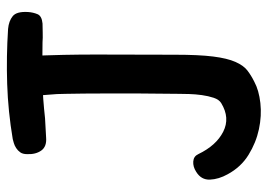

<svg xmlns="http://www.w3.org/2000/svg" viewBox="-126 -616 748 535"><g transform="rotate(-90 247.5 -349.0)"><path d="M36 -176Q13 -162 14 -137.5Q15 -113 29 -88Q49 -51 83 -30Q117 -9 154.5 -1Q192 7 227.5 3Q263 -1 287 -14Q305 -23 318.5 -33.5Q332 -44 342 -66.5Q352 -89 357 -128.5Q362 -168 362 -235Q362 -339 362.5 -442Q363 -545 358 -649Q358 -658 356.5 -666.5Q355 -675 351.5 -682.5Q348 -690 340.5 -695Q333 -700 320 -701Q307 -702 294.5 -696.5Q282 -691 272.5 -681.5Q263 -672 257 -660Q251 -648 250 -637Q248 -614 250.5 -588.5Q253 -563 253 -540Q254 -488 254 -436.5Q254 -385 254 -333Q254 -306 253.5 -279Q253 -252 253 -224Q253 -213 252.5 -195.5Q252 -178 249.5 -160Q247 -142 242 -127Q237 -112 227 -106Q186 -81 147.5 -100.5Q109 -120 85 -170Q79 -183 64.5 -184Q50 -185 36 -176ZM481 -644Q483 -676 469.5 -687Q456 -698 434 -700Q357 -705 280.5 -702.5Q204 -700 127 -687Q123 -686 116 -684Q109 -682 102 -677.5Q95 -673 90 -666Q85 -659 85 -647Q84 -623 95 -607.5Q106 -592 131 -594Q143 -595 158 -595.5Q173 -596 185 -597Q212 -600 239 -602Q266 -604 293 -604Q345 -605 397 -604Q409 -603 423.5 -603.5Q438 -604 449 -604Q470 -606 475 -618Q480 -630 481 -644Z"/></g></svg>

Font: Balpaq
Style: Regular
Weight: 400
Designer: Abay Emes
Version: Version 1.000